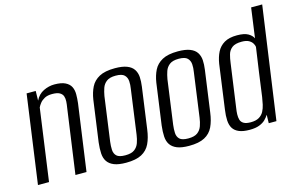

<svg xmlns="http://www.w3.org/2000/svg" viewBox="-82 -830 1609 1039"><g transform="rotate(-15 722.0 -311.0)"><path d="M19 0 88 -495H139L138 -441Q154 -474 184 -488.5Q214 -503 245 -503Q284 -503 306 -492Q328 -481 337 -463Q346 -445 346 -421.5Q346 -398 343 -372L291 0H229L280 -364Q283 -381 284 -397.5Q285 -414 280.5 -427Q276 -440 262 -448Q248 -456 220 -456Q194 -456 177.5 -447Q161 -438 151.5 -426Q142 -414 137 -403L81 0Z M512 7Q470 7 445 -3Q420 -13 407.5 -31.5Q395 -50 393.5 -77Q392 -104 396 -138L428 -369Q434 -408 449 -438Q464 -468 496 -485.5Q528 -503 584 -503Q626 -503 651.5 -493Q677 -483 689 -464.5Q701 -446 702.5 -422Q704 -398 700 -369L668 -138Q662 -92 646.5 -59.5Q631 -27 599 -10Q567 7 512 7ZM518 -33Q552 -33 569.5 -46Q587 -59 594.5 -80.5Q602 -102 605 -125L639 -372Q643 -395 641.5 -415.5Q640 -436 626.5 -449.5Q613 -463 578 -463Q544 -463 526.5 -449.5Q509 -436 502 -415.5Q495 -395 491 -372L457 -125Q454 -102 455 -80.5Q456 -59 469.5 -46Q483 -33 518 -33Z M865 7Q823 7 798 -3Q773 -13 760.5 -31.5Q748 -50 746.5 -77Q745 -104 749 -138L781 -369Q787 -408 802 -438Q817 -468 849 -485.5Q881 -503 937 -503Q979 -503 1004.5 -493Q1030 -483 1042 -464.5Q1054 -446 1055.5 -422Q1057 -398 1053 -369L1021 -138Q1015 -92 999.5 -59.5Q984 -27 952 -10Q920 7 865 7ZM871 -33Q905 -33 922.5 -46Q940 -59 947.5 -80.5Q955 -102 958 -125L992 -372Q996 -395 994.5 -415.5Q993 -436 979.5 -449.5Q966 -463 931 -463Q897 -463 879.5 -449.5Q862 -436 855 -415.5Q848 -395 844 -372L810 -125Q807 -102 808 -80.5Q809 -59 822.5 -46Q836 -33 871 -33Z M1204 8Q1167 8 1144.5 -1.5Q1122 -11 1111 -28.5Q1100 -46 1098.5 -72.5Q1097 -99 1102 -133L1136 -380Q1142 -417 1156 -444.5Q1170 -472 1197 -488Q1224 -504 1268 -504Q1309 -504 1330 -492Q1351 -480 1359 -463L1382 -630H1444L1355 0H1312L1313 -47Q1305 -34 1292.5 -21.5Q1280 -9 1258.5 -0.5Q1237 8 1204 8ZM1220 -30Q1249 -30 1266.5 -40.5Q1284 -51 1293 -68Q1302 -85 1306.5 -105.5Q1311 -126 1314 -146Q1323 -214 1332.5 -281.5Q1342 -349 1352 -417Q1351 -426 1344.5 -437Q1338 -448 1324 -456Q1310 -464 1284 -464Q1247 -464 1229.5 -450Q1212 -436 1206 -414.5Q1200 -393 1197 -369L1163 -125Q1160 -107 1159.5 -90Q1159 -73 1163 -59.5Q1167 -46 1180.5 -38Q1194 -30 1220 -30Z"/></g></svg>

Font: Alumni Sans
Style: Italic
Weight: 400
Italic angle: -8°
Version: Version 1.016